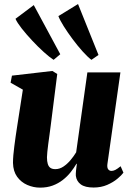

<svg xmlns="http://www.w3.org/2000/svg" viewBox="-20 -892 636 924"><path d="M173 11Q141 11 111.2 -2Q81.5 -15 62.5 -41.2Q43.5 -67.5 42.5 -108Q42.5 -124.5 44.2 -145.2Q46 -166 49 -188.8Q52 -211.5 55.2 -234.8Q58.5 -258 62 -280L90 -460.5L31 -494L37.5 -528L232 -550.5L255.5 -536L224 -287Q221.5 -266 218.2 -243Q215 -220 212.2 -199Q209.5 -178 207.8 -161.5Q206 -145 206 -135.5Q206 -115.5 210 -102.8Q214 -90 222.8 -84Q231.5 -78 246.5 -78Q266.5 -78 285 -90.2Q303.5 -102.5 319.2 -121.2Q335 -140 346.5 -159L400.5 -543.5H559.5L497 -103.5Q494.5 -85.5 500.5 -77.5Q506.5 -69.5 516.5 -69.5Q525 -69.5 534.8 -74.2Q544.5 -79 560.5 -92L574 -61Q565 -48.5 545 -31.8Q525 -15 495.8 -2.2Q466.5 10.5 430.5 10.5Q389.5 10.5 369 -4.5Q348.5 -19.5 345 -45.5Q344.5 -49.5 344.8 -56Q345 -62.5 345.8 -70.5Q346.5 -78.5 347.8 -87Q349 -95.5 350 -103.5L348 -104Q336 -83.5 319.8 -63Q303.5 -42.5 282 -25.8Q260.5 -9 233.5 1Q206.5 11 173 11ZM238 -604Q218.5 -616.5 190.8 -641.5Q163 -666.5 134.8 -696.8Q106.5 -727 84.5 -755Q62.5 -783 54.5 -801.5L142.5 -867.5L270 -631ZM420 -604Q401.5 -618 377.2 -645Q353 -672 329 -704.2Q305 -736.5 286.5 -766Q268 -795.5 261 -814.5L355.5 -872.5L454 -627.5Z"/></svg>

Font: Merriweather 60pt Black
Style: Italic
Weight: 900
Italic angle: -7.8°
Version: Version 2.101